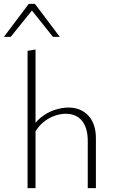

<svg xmlns="http://www.w3.org/2000/svg" viewBox="-53 -969 603 989"><path d="M399 0V-244Q399 -310 369.5 -346.5Q340 -383 285 -383Q256 -383 224 -371Q192 -359 164 -334Q136 -309 117 -268L100 -285Q120 -333 154 -361Q188 -389 226.5 -402Q265 -415 299 -415Q364 -415 402.5 -373Q441 -331 441 -257V0ZM89 0V-707L130 -714V0ZM220 -779 104 -924 95 -949H127L255 -779ZM-33 -779 95 -949H127L119 -924L2 -779Z"/></svg>

Font: Ysabeau Infant ExtraLight
Style: Regular
Weight: 250
Designer: Christian Thalmann (Catharsis Fonts)
Version: Version 2.001;gftools[0.9.30]; featfreeze: ss01,ss02,lnum